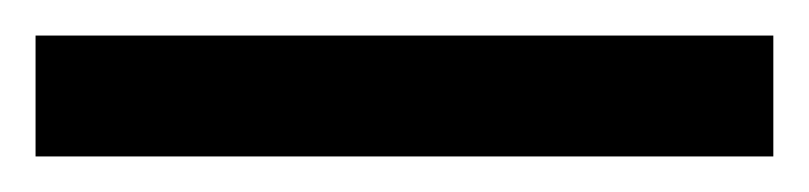

<svg xmlns="http://www.w3.org/2000/svg" viewBox="-22 70 455 108"><path d="M413 158H-2V90H413Z"/></svg>

Font: Noto Sans Hanifi Rohingya
Style: Bold
Weight: 700
Designer: Monotype Design Team and DaltonMaag
Foundry: Google LLC
Version: Version 2.102; ttfautohint (v1.8.4.7-5d5b)